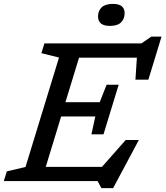

<svg xmlns="http://www.w3.org/2000/svg" viewBox="-40 -930 850 986"><path d="M480.5 36 461.5 0H-20.5L-5 -50L91 -72.5L263 -634.5L172.5 -657L188 -707H686L737 -742H789.5L722 -521H655.5L663 -634H366L296 -405H472L507.5 -495H569.5L491.5 -240H429.5L449.5 -332H274L195 -73H483.5L605.5 -211H673L541 36ZM524 -797Q463.5 -797 463.5 -846Q463.5 -874.5 482 -892.2Q500.5 -910 540 -910Q600 -910 600 -862.5Q600 -833.5 581.8 -815.2Q563.5 -797 524 -797Z"/></svg>

Font: Newsreader 6pt
Style: Italic
Weight: 400
Italic angle: -17°
Designer: Hugues Gentile
Foundry: Production Type
Version: Version 1.003; ttfautohint (v1.8.3)